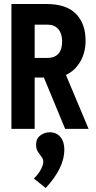

<svg xmlns="http://www.w3.org/2000/svg" viewBox="-20 -643 478 958"><path d="M37 0V-623H211Q311 -623 359 -574Q407 -525 407 -440Q407 -381 380.5 -335.5Q354 -290 309 -269L422 0H305L199 -256H153V0ZM153 -354H218Q252 -354 271 -374.5Q290 -395 290 -437Q290 -475 271 -497.5Q252 -520 218 -520H153ZM208 295 149 248Q172 225 184 202.5Q196 180 196 164Q196 151 187 139.5Q178 128 169 114Q160 100 160 79Q160 49 181 33Q202 17 228 17Q262 17 281.5 40.5Q301 64 301 104Q301 195 208 295Z"/></svg>

Font: Inconsolata SemiCondensed ExtraBold
Style: Regular
Weight: 800
Width: 4
Monospace: yes
Designer: Raph Levien, Cyreal, Brenton Simpson
Foundry: Raph Levien, Cyreal, Google
Version: Version 3.100; ttfautohint (v1.8.4.7-5d5b)